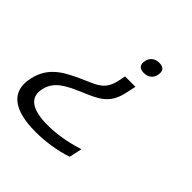

<svg xmlns="http://www.w3.org/2000/svg" viewBox="-257 -649 968 968"><g transform="rotate(45 227.5 -165.0)"><path d="M373 -462V-464C379 -492 366 -509 335 -509C304 -509 283 -492 277 -464V-462C271 -434 284 -417 315 -417C347 -417 367 -434 373 -462ZM-68 7C-93 121 -18 179 140 179C209 179 283 168 350 146L365 77C290 101 222 112 158 112C48 112 -5 76 11 4C26 -67 87 -95 158 -126C245 -163 303 -184 324 -287L335 -338H261L253 -300C238 -226 198 -210 140 -185C39 -140 -44 -105 -68 7Z"/></g></svg>

Font: LT Wave Text Light Italic
Style: Regular
Weight: 300
Designer: Daniel Lyons
Version: Version 2.5 (Glyphs App)